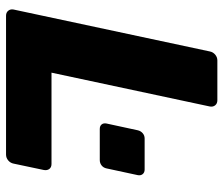

<svg xmlns="http://www.w3.org/2000/svg" viewBox="-72 -668 740 636"><g transform="rotate(90 298.0 -350.0)"><path d="M32.1 0Q21.5 0 15.6 -7.2Q9.6 -14.5 11.6 -25.1L150.4 -674.9Q152.4 -685.5 160.9 -692.8Q169.5 -700 180.1 -700H312.2Q322.9 -700 328.8 -692.8Q334.7 -685.5 332.7 -674.9L220.7 -150.6H523.2Q534.2 -150.6 539.7 -143.4Q545.1 -136.1 543.1 -125.1L522 -25.1Q520 -14.5 511.4 -7.2Q502.9 0 491.9 0ZM407.2 -310.5Q397.2 -310.5 392.2 -316.7Q387.2 -322.8 389.2 -333.1L411.5 -436.1Q413.7 -446.1 421.2 -452.6Q428.7 -459.1 438.7 -459.1H541.7Q551.5 -459.1 556.8 -452.6Q562.1 -446.1 560.1 -436.1L537.9 -333.1Q535.8 -322.8 528.2 -316.7Q520.5 -310.5 510.2 -310.5Z"/></g></svg>

Font: Rubik Light
Style: Italic
Weight: 300
Italic angle: -12°
Designer: Hubert and Fischer
Foundry: Hubert and Fischer
Version: Version 2.300;gftools[0.9.30]